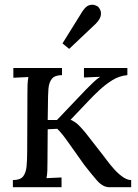

<svg xmlns="http://www.w3.org/2000/svg" viewBox="-20 -785 577 805"><path d="M34 0V-30Q65 -30 77 -45.5Q89 -61 91.5 -88.5Q94 -116 94 -152L95 -394Q95 -414 95.5 -429.5Q96 -445 99 -462Q83 -461 67.5 -460.5Q52 -460 36 -459V-500H240V-470Q210 -470 197.5 -454.5Q185 -439 183 -411.5Q181 -384 181 -348L180 -282H219L341 -410Q358 -427 372 -440.5Q386 -454 400 -463L332 -460V-500H514V-470Q480 -467 450.5 -448.5Q421 -430 396.5 -407Q372 -384 354 -365L276 -283Q296 -274 310 -260Q324 -246 338 -229L409 -138Q414 -132 426.5 -115Q439 -98 456.5 -78Q474 -58 493.5 -44Q513 -30 530 -30V0H439Q411 0 386 -29Q361 -58 333 -94Q294 -148 267 -187Q240 -226 220 -245L180 -243L179 -106Q179 -86 178.5 -70.5Q178 -55 175 -38Q191 -39 206.5 -39.5Q222 -40 238 -41V0ZM270 -580 242 -603 326 -738Q341 -760 355 -763.5Q369 -767 379 -763Q389 -759 391 -757Q395 -754 400 -744Q405 -734 402.5 -719.5Q400 -705 382 -686Z"/></svg>

Font: Lora
Style: Regular
Weight: 400
Designer: Olga Karpushina, Alexei Vanyashin (Cyrillic)
Foundry: Cyreal
Version: Version 3.005; ttfautohint (v1.8.4.7-5d5b)